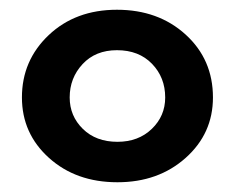

<svg xmlns="http://www.w3.org/2000/svg" viewBox="-20 -569 482 394"><path d="M221 -195Q136 -195 80.5 -245Q25 -295 25 -369Q25 -445 80 -497Q135 -549 220 -549Q305 -549 361 -498Q417 -447 417 -369Q417 -295 361 -245Q305 -195 221 -195ZM221 -278Q264 -278 291.5 -304.5Q319 -331 319 -369Q319 -410 292 -438Q265 -466 220 -466Q176 -466 149.5 -437.5Q123 -409 123 -369Q123 -331 150 -304.5Q177 -278 221 -278Z"/></svg>

Font: Hoogli
Style: Bold
Weight: 700
Designer: Anand Singh Naorem
Foundry: Brand New Type
Version: Version 1.00 b007